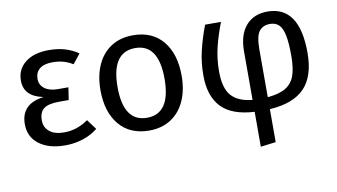

<svg xmlns="http://www.w3.org/2000/svg" viewBox="-75 -710 1920 1094"><g transform="rotate(-10 885.0 -163.0)"><path d="M428 -490 384 -435Q356 -452 328.5 -459.5Q301 -467 266 -467Q218 -467 192.5 -446.5Q167 -426 167 -388Q167 -353 195 -332Q223 -311 271 -311H332L321 -239H265Q203 -239 176.5 -218.5Q150 -198 150 -151Q150 -111 179.5 -86.5Q209 -62 263 -62Q303 -62 337 -73.5Q371 -85 404 -108L447 -50Q410 -20 361 -4Q312 12 258 12Q164 12 107.5 -30Q51 -72 51 -147Q51 -264 183 -281Q72 -303 72 -395Q72 -461 122.5 -500Q173 -539 257 -539Q311 -539 352 -526.5Q393 -514 428 -490Z M979 -264Q979 -182 951 -119.5Q923 -57 870 -22.5Q817 12 744 12Q633 12 571 -62Q509 -136 509 -263Q509 -345 537 -407.5Q565 -470 618 -504.5Q671 -539 745 -539Q856 -539 917.5 -465Q979 -391 979 -264ZM608 -263Q608 -62 744 -62Q880 -62 880 -264Q880 -465 745 -465Q608 -465 608 -263Z M1441 11V202L1353 213V11Q1222 4 1161.5 -60Q1101 -124 1101 -243Q1101 -318 1117 -385.5Q1133 -453 1161 -527H1253Q1226 -458 1209.5 -391Q1193 -324 1193 -250Q1193 -154 1231.5 -110Q1270 -66 1353 -58V-338Q1353 -435 1398.5 -487Q1444 -539 1523 -539Q1708 -539 1708 -268Q1708 -132 1642.5 -64.5Q1577 3 1441 11ZM1614 -266Q1614 -343 1605 -386.5Q1596 -430 1576.5 -448.5Q1557 -467 1525 -467Q1485 -467 1463 -439.5Q1441 -412 1441 -334V-58Q1507 -64 1544.5 -86Q1582 -108 1598 -151Q1614 -194 1614 -266Z"/></g></svg>

Font: Fira Sans
Style: Regular
Weight: 400
Designer: bBox Type GmbH & Carrois Corporate GbR & Edenspiekermann AG
Foundry: bBox Type GmbH & Carrois Corporate GbR & Edenspiekermann AG
Version: Version 4.301